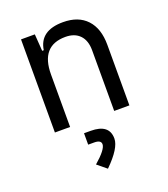

<svg xmlns="http://www.w3.org/2000/svg" viewBox="-145 -629 876 1003"><g transform="rotate(-20 293.0 -127.0)"><path d="M415.5 0V-337.4Q415.5 -391.6 387.2 -421.1Q358.9 -450.7 307.6 -450.7Q170.4 -450.7 170.4 -291.5V0H85.9V-517.6H162.6L169.4 -423.8H178.2Q193.4 -527.3 322.3 -527.3Q407.2 -527.3 453.6 -477.5Q500 -427.7 500 -336.9V0ZM281.7 272.5 230.5 230.5Q298.8 171.4 298.8 142.6Q298.8 119.1 260.7 119.1H227.5V55.7H264.2Q367.2 55.7 367.2 135.7Q367.2 188.5 281.7 272.5Z"/></g></svg>

Font: Cascadia Code PL SemiLight
Style: Regular
Weight: 350
Monospace: yes
Designer: Aaron Bell
Foundry: Saja Typeworks
Version: Version 2404.023; ttfautohint (v1.8.4)